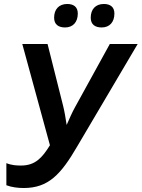

<svg xmlns="http://www.w3.org/2000/svg" viewBox="-20 -935 712 965"><path d="M491 -797C531 -797 555 -824 555 -867C555 -901 533 -915 502 -915C460 -915 436 -888 436 -846C436 -811 459 -797 491 -797ZM307 -797C347 -797 371 -824 371 -867C371 -901 349 -915 318 -915C276 -915 252 -888 252 -846C252 -811 275 -797 307 -797ZM99 10C223 10 286 -58 368 -199L672 -714H532L357 -396C343 -371 329 -339 315 -307C310 -340 304 -377 297 -404L219 -714H92L231 -205C192 -142 157 -103 86 -103C65 -103 39 -104 12 -115V-4C38 6 70 10 99 10Z"/></svg>

Font: Noto Sans SemiBold
Style: Italic
Weight: 600
Italic angle: -12°
Designer: Monotype Design Team
Foundry: Monotype Imaging Inc.
Version: Version 2.013